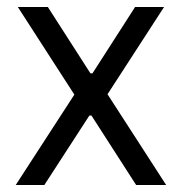

<svg xmlns="http://www.w3.org/2000/svg" viewBox="-20 -530 521 550"><path d="M370 0 242 -199H236L107 0H25L193 -259L31 -510H117L239 -320H245L367 -510H450L288 -260L456 0Z"/></svg>

Font: Assailand
Style: Regular
Weight: 400
Designer: Hector Gatti with collaboration of the Omnibus-Type team
Foundry: Omnibus-Type
Version: Version 0.072;October 19, 2019;FontCreator 12.0.0.2547 64-bi